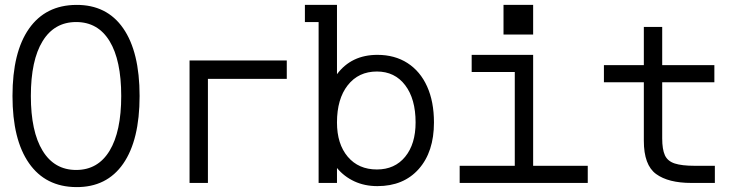

<svg xmlns="http://www.w3.org/2000/svg" viewBox="-20 -747 3040 784"><path d="M31 -355Q31 -534 98.5 -630Q166 -726 291 -727Q416 -728 483 -631.5Q550 -535 550 -355Q550 -175 483 -78.5Q416 18 291 17Q166 16 98.5 -80.5Q31 -177 31 -355ZM475 -355Q475 -501 427.5 -579Q380 -657 291 -657Q202 -657 154 -579Q106 -501 106 -355Q106 -210 154 -131.5Q202 -53 291 -53Q380 -53 427.5 -131.5Q475 -210 475 -355Z M754 0V-500H1151V-425H829V0Z M1356 -61V0H1281V-657H1225V-727H1356V-444Q1415 -523 1521 -523Q1592 -523 1644 -489.5Q1696 -456 1724 -394Q1752 -332 1752 -247Q1752 -127 1690 -57Q1628 13 1521 13Q1469 13 1427 -6.5Q1385 -26 1356 -61ZM1356 -247Q1356 -159 1400 -107Q1444 -55 1519 -55Q1592 -55 1634.5 -107Q1677 -159 1677 -247Q1677 -343 1634.5 -399Q1592 -455 1519 -455Q1444 -455 1400 -399Q1356 -343 1356 -247Z M2036 -606V-727H2157V-606ZM2157 -70H2380V0H1857V-70H2082V-453H1906V-523H2157Z M2817 -70H2899V0H2803Q2709 0 2659 -36.5Q2609 -73 2609 -172V-411H2446V-481H2609V-637H2684V-481H2897V-411H2684V-182Q2684 -137 2695 -113Q2706 -89 2735 -79.5Q2764 -70 2817 -70Z"/></svg>

Font: Orbit
Style: Regular
Weight: 400
Designer: Sooun Cho
Foundry: JAMO
Version: Version 1.000; ttfautohint (v1.8.4.7-5d5b);gftools[0.9.29]